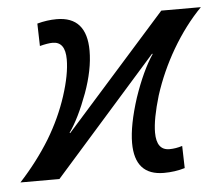

<svg xmlns="http://www.w3.org/2000/svg" viewBox="-88 -579 736 638"><g transform="rotate(-5 280.0 -260.0)"><path d="M431 -387 429 -388 86 0H-44Q15 -64 58 -134Q99 -202 122 -273Q145 -344 145 -394Q145 -453 103 -453Q87 -453 60 -446L58 -521Q91 -530 123 -530Q223 -530 223 -416Q223 -353 195 -276Q165 -195 133 -150L135 -149L472 -528H604Q550 -473 506 -398Q464 -326 439 -248Q416 -171 416 -126Q416 -67 459 -67Q480 -67 502 -74L504 0Q471 10 434 10Q337 10 337 -98Q337 -157 366 -247Q396 -335 431 -387Z"/></g></svg>

Font: Libra Sans
Style: Italic
Weight: 400
Italic angle: -12°
Foundry: Context Ltd
Version: Version 1.002